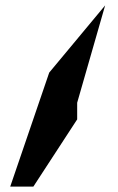

<svg xmlns="http://www.w3.org/2000/svg" viewBox="-20 -838 439 714"><path d="M18 -144H104L267 -394V-456L371 -818L163 -568Z"/></svg>

Font: bitstorm
Style: sucn
Weight: 400
Version: Version 0.2